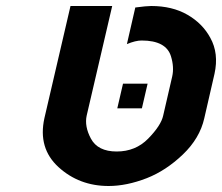

<svg xmlns="http://www.w3.org/2000/svg" viewBox="-20 -620 740 640"><path d="M452 -485Q432 -485 403 -473L431 -595Q468 -600 484 -600Q554 -600 604.5 -571Q655 -542 681 -494Q710 -442 695 -374L661 -226Q646 -159 589.5 -105Q533 -51 469 -26Q402 0 342 0Q244 0 175 -63Q106 -126 128 -226L215 -600H354L269 -235Q261 -199 283 -158Q306 -115 369 -115Q432 -115 474 -158Q517 -202 524 -235L554 -365Q561 -396 550 -432Q534 -485 452 -485ZM390 -341H472L453 -259H371Z"/></svg>

Font: Miedinger
Style: Bold-Italic
Weight: 700
Italic angle: -13°
Version: Version 001.000